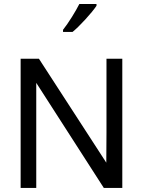

<svg xmlns="http://www.w3.org/2000/svg" viewBox="-20 -929 794 949"><path d="M584.5 0H493.2L159.2 -519.5V0H82V-638.7H172.4L505.4 -125Q505.4 -245.6 506.3 -272.9V-638.7H584.5ZM291.5 -781.7Q312 -807.6 335.2 -844.7Q358.4 -881.8 372.1 -909.2H457V-900.4Q438.5 -873 401.9 -833Q365.2 -793 338.4 -771H291.5Z"/></svg>

Font: XL-Viking
Style: Regular
Weight: 400
Foundry: Ascender Corporation
Version: Version 1.10 March 23, 2015